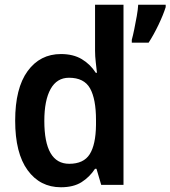

<svg xmlns="http://www.w3.org/2000/svg" viewBox="-20 -780 719 810"><path d="M237 10Q149 10 96.5 -62Q44 -134 44 -271Q44 -408 96.5 -480Q149 -552 237 -552Q289 -552 325 -530.5Q361 -509 384 -473H389Q387 -492 384 -517.5Q381 -543 381 -566V-760H501V0H407L387 -68H381Q358 -33 324 -11.5Q290 10 237 10ZM272 -89Q333 -89 358.5 -129.5Q384 -170 385 -253V-274Q385 -362 360 -407Q335 -452 271 -452Q220 -452 193.5 -404.5Q167 -357 167 -270Q167 -89 272 -89ZM679 -750Q669 -718 649 -676Q629 -634 607 -600H536V-612Q541 -630 546.5 -657Q552 -684 557 -712Q562 -740 563 -760H679Z"/></svg>

Font: Noto Sans Sinhala SemiCondensed SemiBold
Style: Regular
Weight: 600
Width: 4
Designer: Jelle Bosma - Monotype Design Team
Foundry: Monotype Imaging Inc.
Version: Version 2.006; ttfautohint (v1.8.4.7-5d5b)